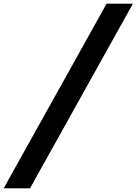

<svg xmlns="http://www.w3.org/2000/svg" viewBox="-85 -849 747 1050"><path d="M-65 181 498 -829H642L79 181Z"/></svg>

Font: Be Vietnam Pro
Style: Bold Italic
Weight: 700
Italic angle: -12°
Designer: Lam Bao, Tony Le, Vietanh Nguyen
Foundry: Yellow Type Foundry
Version: Version 1.002; ttfautohint (v1.8.3)